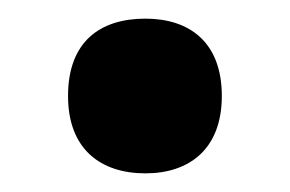

<svg xmlns="http://www.w3.org/2000/svg" viewBox="-20 -456 311 206"><path d="M53 -353C53 -296 88 -270 136 -270C183 -270 218 -296 218 -353C218 -411 183 -436 136 -436C87 -436 53 -411 53 -353Z"/></svg>

Font: Noto Sans Lao Looped SemiCondensed
Style: Bold
Weight: 700
Width: 4
Designer: Mark Frömberg, Ben Mitchell
Foundry: The Fontpad Ltd
Version: Version 1.002